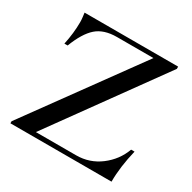

<svg xmlns="http://www.w3.org/2000/svg" viewBox="-151 -822 971 972"><g transform="rotate(30 334.5 -336.5)"><path d="M29 -12 491 -648H278Q202 -648 159 -610Q116 -572 83 -486H64Q79 -556 79 -620Q79 -633 77 -649.5Q75 -666 74 -673H621V-660L163 -26H398Q476 -26 537.5 -72.5Q599 -119 625 -190H645Q620 -87 620 0H29Z"/></g></svg>

Font: Ibarra Real Nova
Style: Regular
Weight: 400
Designer: Jose Maria Ribagorda & Octavio Pardo
Foundry: Jose Maria Ribagorda
Version: Version 1.014